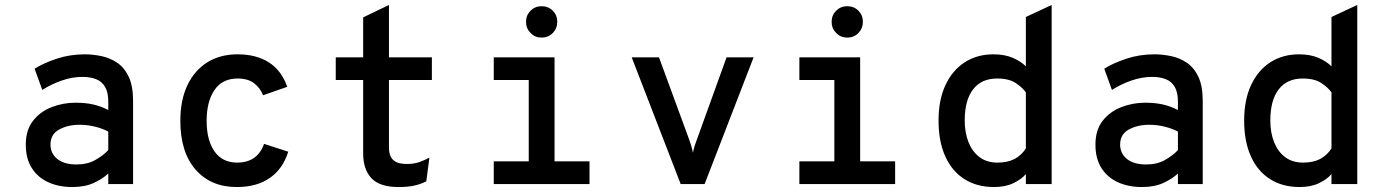

<svg xmlns="http://www.w3.org/2000/svg" viewBox="-20 -742 5584 774"><path d="M271 12Q217.5 12 175.2 -7Q133 -26 108.5 -64Q84 -102 84 -159Q84 -218 113.2 -255.2Q142.5 -292.5 188.5 -310.2Q234.5 -328 285 -328Q323.5 -328 355 -321Q386.5 -314 416.5 -298.5V-332Q416.5 -370 403.5 -392Q390.5 -414 367 -423Q343.5 -432 312.5 -432Q270.5 -432 228 -417Q185.5 -402 150.5 -379.5L119.5 -465Q155 -487.5 208.2 -505.2Q261.5 -523 322 -523Q354 -523 388.2 -516Q422.5 -509 451.8 -489.5Q481 -470 498.8 -432.8Q516.5 -395.5 516.5 -335V0H416.5V-42.5Q393 -20.5 357.2 -4.2Q321.5 12 271 12ZM288.5 -79Q332.5 -79 364.2 -97Q396 -115 416.5 -137V-211.5Q394.5 -223.5 364 -231.2Q333.5 -239 300.5 -239Q254 -239 218.8 -220Q183.5 -201 183.5 -159Q183.5 -123.5 211 -101.2Q238.5 -79 288.5 -79Z M934.5 12Q830 12 768.5 -58.2Q707 -128.5 707 -255Q707 -338.5 735.5 -398.5Q764 -458.5 815.8 -490.8Q867.5 -523 938 -523Q1012.5 -523 1063.5 -490.8Q1114.5 -458.5 1138 -392L1040.5 -358Q1029 -387.5 1004.2 -406.5Q979.5 -425.5 938 -425.5Q876 -425.5 844.5 -379Q813 -332.5 813 -255Q813 -176.5 844.8 -131.5Q876.5 -86.5 936 -86.5Q978 -86.5 1005 -106.2Q1032 -126 1044.5 -162L1142 -130.5Q1120.5 -61.5 1068 -24.8Q1015.5 12 934.5 12Z M1587 12Q1510.5 12 1477.2 -23.8Q1444 -59.5 1444 -123V-419.5H1333.5V-511H1444V-672L1548 -722V-511H1721V-419.5H1548V-147Q1548 -126.5 1554.5 -111.8Q1561 -97 1576.8 -89Q1592.5 -81 1620.5 -81Q1649.5 -81 1671 -88.8Q1692.5 -96.5 1711 -106.5L1698.5 -11Q1677.5 0 1651 6Q1624.5 12 1587 12Z M2111.5 -5V-511H2215.5V-5ZM1970.5 0V-91.5H2356.5V0ZM1970.5 -419.5V-511H2176.5V-419.5ZM2163 -590.5Q2137 -590.5 2118.8 -609Q2100.5 -627.5 2100.5 -654Q2100.5 -680.5 2118.8 -698.8Q2137 -717 2163 -717Q2190.5 -717 2208.5 -698.8Q2226.5 -680.5 2226.5 -654Q2226.5 -627.5 2208.5 -609Q2190.5 -590.5 2163 -590.5Z M2724 0 2526.5 -511H2636.5L2758 -180Q2762 -168.5 2766 -156Q2770 -143.5 2773.5 -126.5Q2777 -143.5 2781 -156Q2785 -168.5 2789.5 -180L2909 -511H3018L2820.5 0Z M3343.5 -5V-511H3447.5V-5ZM3202.5 0V-91.5H3588.5V0ZM3202.5 -419.5V-511H3408.5V-419.5ZM3395 -590.5Q3369 -590.5 3350.8 -609Q3332.5 -627.5 3332.5 -654Q3332.5 -680.5 3350.8 -698.8Q3369 -717 3395 -717Q3422.5 -717 3440.5 -698.8Q3458.5 -680.5 3458.5 -654Q3458.5 -627.5 3440.5 -609Q3422.5 -590.5 3395 -590.5Z M3987 12Q3918 12 3867.8 -20Q3817.5 -52 3790.5 -112Q3763.5 -172 3763.5 -256Q3763.5 -339.5 3791.5 -399.2Q3819.5 -459 3869.2 -491Q3919 -523 3984.5 -523Q4030 -523 4063 -508.8Q4096 -494.5 4115.5 -474.5V-673.5L4219.5 -722V0H4115.5V-40.5Q4099.5 -20.5 4066.5 -4.2Q4033.5 12 3987 12ZM4001 -86.5Q4042 -86.5 4070 -101.2Q4098 -116 4115.5 -144V-369.5Q4102.5 -388.5 4075 -407Q4047.5 -425.5 3999.5 -425.5Q3936.5 -425.5 3902.8 -381.8Q3869 -338 3869 -256Q3869 -206.5 3884.5 -168.2Q3900 -130 3929.2 -108.2Q3958.5 -86.5 4001 -86.5Z M4583 12Q4529.5 12 4487.2 -7Q4445 -26 4420.5 -64Q4396 -102 4396 -159Q4396 -218 4425.2 -255.2Q4454.5 -292.5 4500.5 -310.2Q4546.5 -328 4597 -328Q4635.5 -328 4667 -321Q4698.5 -314 4728.5 -298.5V-332Q4728.5 -370 4715.5 -392Q4702.5 -414 4679 -423Q4655.5 -432 4624.5 -432Q4582.5 -432 4540 -417Q4497.5 -402 4462.5 -379.5L4431.5 -465Q4467 -487.5 4520.2 -505.2Q4573.5 -523 4634 -523Q4666 -523 4700.2 -516Q4734.5 -509 4763.8 -489.5Q4793 -470 4810.8 -432.8Q4828.5 -395.5 4828.5 -335V0H4728.5V-42.5Q4705 -20.5 4669.2 -4.2Q4633.5 12 4583 12ZM4600.5 -79Q4644.5 -79 4676.2 -97Q4708 -115 4728.5 -137V-211.5Q4706.5 -223.5 4676 -231.2Q4645.5 -239 4612.5 -239Q4566 -239 4530.8 -220Q4495.5 -201 4495.5 -159Q4495.5 -123.5 4523 -101.2Q4550.5 -79 4600.5 -79Z M5219 12Q5150 12 5099.8 -20Q5049.5 -52 5022.5 -112Q4995.5 -172 4995.5 -256Q4995.5 -339.5 5023.5 -399.2Q5051.5 -459 5101.2 -491Q5151 -523 5216.5 -523Q5262 -523 5295 -508.8Q5328 -494.5 5347.5 -474.5V-673.5L5451.5 -722V0H5347.5V-40.5Q5331.5 -20.5 5298.5 -4.2Q5265.5 12 5219 12ZM5233 -86.5Q5274 -86.5 5302 -101.2Q5330 -116 5347.5 -144V-369.5Q5334.5 -388.5 5307 -407Q5279.5 -425.5 5231.5 -425.5Q5168.5 -425.5 5134.8 -381.8Q5101 -338 5101 -256Q5101 -206.5 5116.5 -168.2Q5132 -130 5161.2 -108.2Q5190.5 -86.5 5233 -86.5Z"/></svg>

Font: Overpass Mono Light SemiBold
Style: Regular
Weight: 600
Monospace: yes
Version: Version 4.000